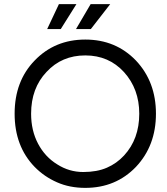

<svg xmlns="http://www.w3.org/2000/svg" viewBox="-20 -902 811 932"><path d="M394 10Q318 10 257 -17Q195 -44 148 -92Q51 -192 51 -350Q51 -508 148 -608Q246 -710 394 -710Q542 -710 640 -608Q737 -505 737 -350Q737 -195 640 -92Q542 10 394 10ZM258 -104Q316 -67 384 -67Q451 -67 499 -88Q547 -109 582 -147Q656 -227 656 -350Q656 -470 582 -552Q508 -633 394 -633Q280 -633 206 -553Q131 -474 131 -350Q131 -268 165 -204Q199 -140 258 -104ZM421 -761H349L420 -882H515ZM275 -761H209L266 -882H351Z"/></svg>

Font: Rilu
Style: Regular
Weight: 500
Designer: Alí Sinisterra
Foundry: Alí Sinisterra
Version: 0.1